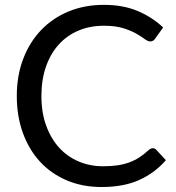

<svg xmlns="http://www.w3.org/2000/svg" viewBox="-20 -744 708 772"><path d="M594.5 -148Q602.5 -148 608.5 -141.5L647 -100Q603 -49 540.2 -20.5Q477.5 8 388.5 8Q311.5 8 248.5 -18.8Q185.5 -45.5 141 -93.8Q96.5 -142 72 -209.5Q47.5 -277 47.5 -358Q47.5 -439 73 -506.5Q98.5 -574 144.8 -622.5Q191 -671 255.5 -697.8Q320 -724.5 398 -724.5Q474.5 -724.5 533 -700Q591.5 -675.5 636 -633.5L604 -589Q601 -584 596.2 -580.8Q591.5 -577.5 583.5 -577.5Q574.5 -577.5 561.5 -587.2Q548.5 -597 527.5 -609Q506.5 -621 475 -630.8Q443.5 -640.5 397.5 -640.5Q342 -640.5 296 -621.2Q250 -602 216.8 -565.5Q183.5 -529 165 -476.5Q146.5 -424 146.5 -358Q146.5 -291 165.8 -238.5Q185 -186 218.2 -149.8Q251.5 -113.5 296.8 -94.5Q342 -75.5 394.5 -75.5Q426.5 -75.5 452.2 -79.2Q478 -83 499.8 -91Q521.5 -99 540.2 -111.2Q559 -123.5 577.5 -140.5Q586 -148 594.5 -148Z"/></svg>

Font: TypoPRO Lato
Style: Regular
Weight: 400
Designer: Lukasz Dziedzic with Adam Twardoch and Botio Nikoltchev
Foundry: tyPoland Lukasz Dziedzic
Version: Version 2.010; 2014-09-01; http://www.latofonts.com/